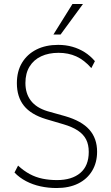

<svg xmlns="http://www.w3.org/2000/svg" viewBox="-20 -939 558 967"><path d="M265 8Q223 8 184 -0.5Q145 -9 111.5 -26.5Q78 -44 53 -70L71 -105Q99 -79 129.5 -62.5Q160 -46 194.5 -39Q229 -32 267 -32Q342 -32 384.5 -68Q427 -104 427 -174Q427 -211 413.5 -237Q400 -263 372 -281.5Q344 -300 300 -313L212 -339Q136 -362 100.5 -406.5Q65 -451 65 -520Q65 -580 91 -623Q117 -666 163.5 -689.5Q210 -713 273 -713Q311 -713 344.5 -703.5Q378 -694 406.5 -676Q435 -658 458 -631L440 -596Q404 -637 364 -655Q324 -673 275 -673Q225 -673 187.5 -655.5Q150 -638 129 -604Q108 -570 108 -521Q108 -468 135.5 -432Q163 -396 219 -379L308 -354Q391 -330 430 -286Q469 -242 469 -175Q469 -120 444 -78.5Q419 -37 373.5 -14.5Q328 8 265 8ZM249 -765 345 -919H398L285 -765Z"/></svg>

Font: Nunito Sans 10pt Condensed ExtraLight
Style: Regular
Weight: 250
Width: 3
Designer: Vernon Adams
Foundry: Vernon Adams
Version: Version 3.101;gftools[0.9.27]